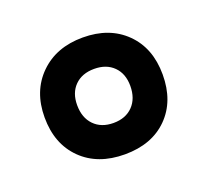

<svg xmlns="http://www.w3.org/2000/svg" viewBox="-62 -707 446 414"><g transform="rotate(-20 161.5 -500.0)"><path d="M297 -500Q297 -439 260.5 -402.5Q224 -366 162 -366Q100 -366 63 -402.5Q26 -439 26 -500Q26 -560 63.5 -597Q101 -634 162 -634Q223 -634 260 -597.5Q297 -561 297 -500ZM101 -501Q101 -472 117.5 -455Q134 -438 162 -438Q190 -438 206.5 -455Q223 -472 223 -501Q223 -529 206.5 -545.5Q190 -562 162 -562Q134 -562 117.5 -545.5Q101 -529 101 -501Z"/></g></svg>

Font: Blinker SemiBold
Style: Regular
Weight: 600
Designer: Juergen Huber
Foundry: supertype
Version: Version 1.015;PS 1.15;hotconv 1.0.88;makeotf.lib2.5.647800